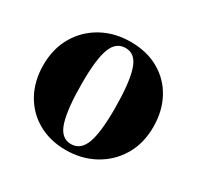

<svg xmlns="http://www.w3.org/2000/svg" viewBox="-122 -665 838 818"><g transform="rotate(30 297.0 -256.0)"><path d="M291 13Q213.5 13 154 -20.8Q94.5 -54.5 61.2 -115Q28 -175.5 28 -254Q28 -334.5 63.8 -395.5Q99.5 -456.5 161.8 -490.8Q224 -525 302.5 -525Q382 -525 441.2 -491.2Q500.5 -457.5 533.2 -397.2Q566 -337 566 -258Q566 -177.5 529.8 -116.5Q493.5 -55.5 431 -21.2Q368.5 13 291 13ZM297.5 -20Q344.5 -20 364.5 -72.5Q384.5 -125 384.5 -242.5Q384.5 -366.5 365.2 -429Q346 -491.5 296.5 -491.5Q249 -491.5 229.2 -439Q209.5 -386.5 209.5 -269.5Q209.5 -145.5 228.5 -82.8Q247.5 -20 297.5 -20Z"/></g></svg>

Font: Newsreader Display
Style: Bold
Weight: 700
Designer: Hugues Gentile
Foundry: Production Type
Version: Version 1.001